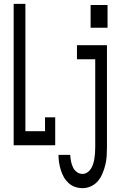

<svg xmlns="http://www.w3.org/2000/svg" viewBox="-20 -755 640 998"><path d="M51 0V-735H112V-73H214V-145H267V0ZM451 -611V-729H539V-611ZM409 223Q389 223 370 216.5Q351 210 336 196Q321 182 311.5 165Q302 148 296 128.5Q290 109 287 89.5Q284 70 284 50H345Q346 67 349 83Q352 99 359 114Q366 129 379 139Q392 149 409 149Q423 149 435 140.5Q447 132 454 120Q461 108 465 94.5Q469 81 471 67Q473 53 474 38.5Q475 24 475 10V-447H380V-520H536V10Q536 33 534.5 56.5Q533 80 527.5 102Q522 124 513 146Q504 168 489.5 185.5Q475 203 453.5 213Q432 223 409 223Z"/></svg>

Font: Nova
Style: Regular
Weight: 400
Monospace: yes
Designer: Belleve Invis
Foundry: Belleve Invis
Version: Version 24.1.4; ttfautohint (v1.8.4)